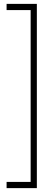

<svg xmlns="http://www.w3.org/2000/svg" viewBox="-20 -760 276 990"><path d="M14 178H138V-708H14V-740H170V210H14Z"/></svg>

Font: Georama SemiCondensed ExtraLight
Style: Regular
Weight: 200
Width: 4
Designer: Jean-Baptiste Levee
Foundry: Production Type
Version: Version 1.000